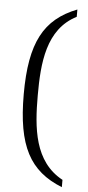

<svg xmlns="http://www.w3.org/2000/svg" viewBox="-59 -787 433 942"><g transform="rotate(5 157.5 -315.5)"><path d="M283 122V86C140 9 126 -157 126 -316C126 -475 139 -644 283 -717V-753C122 -690 57 -571 57 -316C57 -61 122 58 283 122Z"/></g></svg>

Font: Noto Serif Georgian Light
Style: Regular
Weight: 300
Designer: Monotype Design Team, Akaki Razmadze
Foundry: Google LLC
Version: Version 2.003